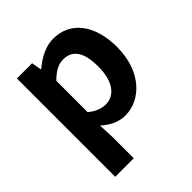

<svg xmlns="http://www.w3.org/2000/svg" viewBox="-213 -714 1070 1070"><g transform="rotate(-45 322.0 -179.5)"><path d="M79 215H225V45L221 -47C264 -8 311 14 360 14C483 14 598 -97 598 -289C598 -461 516 -574 378 -574C318 -574 260 -542 213 -502H209L199 -560H79ZM327 -107C297 -107 261 -118 225 -149V-395C264 -434 298 -453 336 -453C413 -453 447 -394 447 -287C447 -165 395 -107 327 -107Z"/></g></svg>

Font: Source Han Sans SC Bold
Style: Regular
Weight: 700
Designer: Ryoko NISHIZUKA (kana & ideographs); Paul D. Hunt (Latin, Greek & Cyrillic); Wenlong ZHANG (bopomofo); Sandoll Communica
Foundry: Adobe Systems Incorporated
Version: Version 1.001;PS 1.001;hotconv 1.0.78;makeotf.lib2.5.61930